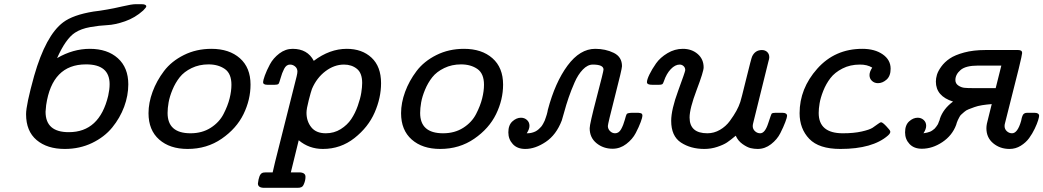

<svg xmlns="http://www.w3.org/2000/svg" viewBox="-20 -714 5042 928"><path d="M106 -162.1Q106 -207 145 -347.2Q201.2 -543 285.2 -606Q333 -642.1 432.1 -658.2Q441.9 -659.2 461.9 -662.1Q485.8 -666 498 -668Q527.8 -672.9 572.5 -683.3Q617.2 -693.8 636.2 -693.8H663.1Q687 -693.8 687 -683.1Q687 -678.2 671.9 -663.1Q632.8 -627.9 584.5 -611.1Q536.1 -594.2 498 -592.5Q460 -590.8 416 -583Q372.1 -575.2 342.8 -556.2Q297.9 -527.3 255.9 -433.1Q333 -478 414.1 -478Q499 -478 549.6 -432.6Q600.1 -387.2 600.1 -306.2Q600.1 -252 580.1 -198Q560.1 -144 522.5 -97.9Q484.9 -51.8 425 -22.9Q365.2 5.9 293 5.9Q208 5.9 157 -37.1Q106 -80.1 106 -162.1ZM200.2 -173.8Q200.2 -74.7 313 -75.2Q460.9 -75.2 502.9 -251Q509.8 -281.7 509.8 -307.1Q509.8 -403.3 395 -402.8Q231.9 -402.8 203.1 -206.1Q200.2 -175.8 200.2 -173.8Z M697.8 -167Q697.8 -216.8 717.3 -270Q736.8 -323.2 772.7 -370.6Q808.6 -418 868.7 -448Q928.7 -478 1002 -478Q1087.9 -478 1139.4 -432.6Q1190.9 -387.2 1190.9 -305.2Q1190.9 -231.9 1157 -162.4Q1123 -92.8 1051.5 -43.5Q980 5.9 886.7 5.9Q800.8 5.9 749.3 -39.6Q697.8 -85 697.8 -167ZM790 -168Q790 -69.8 900.9 -69.8Q957 -69.8 998.5 -96.4Q1040 -123 1060.5 -163.1Q1081.1 -203.1 1089.8 -238.5Q1098.6 -273.9 1098.6 -304.2Q1098.6 -358.4 1066.7 -380.6Q1034.7 -402.8 987.8 -402.8Q942.9 -402.8 906.2 -385Q869.6 -367.2 848.6 -340.6Q827.6 -314 813.7 -280.5Q799.8 -247.1 794.9 -219Q790 -190.9 790 -168Z M1226.6 172.9Q1231.4 130.9 1245.6 123Q1251.5 119.1 1265.6 119.1H1297.9L1309.6 68.8L1413.6 -344.2Q1417.5 -360.4 1417.5 -368.2Q1417.5 -383.3 1406.5 -392.6Q1395.5 -401.9 1381.8 -401.9Q1363.8 -401.9 1353.3 -381.3Q1342.8 -360.8 1336.2 -336.4Q1329.6 -312 1325.7 -308.1Q1320.8 -304.2 1307.6 -304.2H1272.5Q1251.5 -304.2 1251.5 -316.9Q1251.5 -324.7 1260 -348.9Q1268.6 -373 1284.7 -403.1Q1300.8 -433.1 1330.3 -455.6Q1359.9 -478 1394.5 -478Q1466.3 -478 1496.6 -419.9Q1573.7 -478 1655.8 -478Q1730 -478 1775.9 -435.1Q1821.8 -392.1 1821.8 -312Q1821.8 -241.2 1790.8 -170.2Q1759.8 -99.1 1693.1 -46.6Q1626.5 5.9 1540.5 5.9Q1473.6 5.9 1423.8 -36.1L1385.7 119.1H1424.8Q1457 119.1 1456.5 141.1Q1456.5 160.2 1446.8 180.2Q1440.9 194.3 1417.5 193.8H1256.8Q1226.6 193.8 1226.6 172.9ZM1461.4 -168.9Q1461.4 -127.9 1484.6 -98.9Q1507.8 -69.8 1554.7 -69.8Q1594.7 -69.8 1626.7 -89.8Q1658.7 -109.9 1677.7 -138.4Q1696.8 -167 1709.2 -202.4Q1721.7 -237.8 1726.1 -265.4Q1730.5 -293 1730.5 -313Q1730.5 -360.8 1705.1 -381.3Q1679.7 -401.9 1642.6 -401.9Q1595.7 -401.9 1553.2 -369.9Q1510.7 -337.9 1487.8 -284.2Q1482.9 -271 1472.2 -229.5Q1461.4 -188 1461.4 -168.9Z M1918.5 -167Q1918.5 -216.8 1938 -270Q1957.5 -323.2 1993.4 -370.6Q2029.3 -418 2089.4 -448Q2149.4 -478 2222.7 -478Q2308.6 -478 2360.1 -432.6Q2411.6 -387.2 2411.6 -305.2Q2411.6 -231.9 2377.7 -162.4Q2343.8 -92.8 2272.2 -43.5Q2200.7 5.9 2107.4 5.9Q2021.5 5.9 1970 -39.6Q1918.5 -85 1918.5 -167ZM2010.7 -168Q2010.7 -69.8 2121.6 -69.8Q2177.7 -69.8 2219.2 -96.4Q2260.7 -123 2281.2 -163.1Q2301.8 -203.1 2310.5 -238.5Q2319.3 -273.9 2319.3 -304.2Q2319.3 -358.4 2287.4 -380.6Q2255.4 -402.8 2208.5 -402.8Q2163.6 -402.8 2127 -385Q2090.3 -367.2 2069.3 -340.6Q2048.3 -314 2034.4 -280.5Q2020.5 -247.1 2015.6 -219Q2010.7 -190.9 2010.7 -168Z M2437 -74.2Q2437 -109.4 2456.5 -127.2Q2476.1 -145 2498 -145Q2515.1 -145 2527.1 -134Q2539.1 -123 2539.1 -106Q2539.1 -89.8 2525.9 -69.8H2529.3Q2540.5 -69.8 2550.8 -72.5Q2561 -75.2 2568.6 -79.1Q2576.2 -83 2583.7 -89.6Q2591.3 -96.2 2595.7 -101.6Q2600.1 -106.9 2605.2 -116Q2610.4 -125 2612.8 -131.1Q2615.2 -137.2 2618.2 -146.5Q2621.1 -155.8 2622.6 -159.9Q2624 -164.1 2626 -173.1Q2627.9 -182.1 2627.9 -183.1Q2663.1 -315.9 2723.1 -397Q2783.2 -478 2856.9 -478Q2906.7 -478 2946.5 -458.5Q2986.3 -439 2986.3 -394Q2986.3 -380.9 2952.1 -248Q2918 -115.2 2918 -105Q2918 -90.8 2928.5 -80.3Q2939 -69.8 2953.1 -69.8Q2971.2 -69.8 2982.2 -89.8Q2993.2 -109.9 2999.8 -134.5Q3006.3 -159.2 3009.3 -163.1Q3014.2 -168.9 3040 -168.9H3051.3Q3061 -168.9 3064.7 -168.9Q3068.4 -168.9 3074.7 -167.5Q3081.1 -166 3083 -163.1Q3085 -160.2 3085 -153.8Q3085 -147 3076.7 -124Q3068.4 -101.1 3052.7 -71Q3037.1 -41 3007.1 -18.1Q2977.1 4.9 2940.9 4.9Q2896 4.9 2863 -22Q2830.1 -48.8 2830.1 -94.2Q2830.1 -114.3 2863.5 -241.7Q2897 -369.1 2897 -377.9Q2897 -401.9 2845.2 -401.9Q2820.3 -401.9 2797.1 -377.9Q2773.9 -354 2757.1 -315.4Q2740.2 -276.9 2728.3 -241.9Q2716.3 -207 2706.8 -171.6Q2697.3 -136.2 2695.3 -131.8Q2668.5 -62 2617.7 -28.1Q2566.9 5.9 2519 5.9Q2480 5.9 2458.5 -17.6Q2437 -41 2437 -74.2Z M3106.9 -316.9Q3106.9 -329.1 3118.9 -354Q3130.9 -378.9 3150.9 -407.5Q3170.9 -436 3206.1 -457Q3241.2 -478 3280.3 -478Q3323.2 -478 3352.1 -453.1Q3380.9 -428.2 3380.9 -388.2Q3380.9 -368.2 3346.9 -278.6Q3313 -189 3313 -146Q3313 -69.8 3398.9 -69.8Q3431.2 -69.8 3459.7 -86.4Q3488.3 -103 3507.6 -129.4Q3526.9 -155.8 3539.1 -178Q3551.3 -200.2 3558.1 -221.2Q3561 -228 3586.2 -330.6Q3611.3 -433.1 3615.2 -440.9Q3629.4 -471.7 3662.1 -472.2Q3678.2 -472.2 3688.2 -462.6Q3698.2 -453.1 3698.2 -437Q3698.2 -430.2 3693.8 -416L3622.1 -126Q3618.2 -111.8 3618.2 -105Q3618.2 -89.8 3629.2 -79.8Q3640.1 -69.8 3654.3 -69.8Q3677.2 -69.8 3692.6 -116.9Q3708 -164.1 3710 -165Q3714.8 -168.9 3729 -168.9H3761.2Q3784.2 -168.9 3784.2 -153.8Q3784.2 -147 3775.6 -124Q3767.1 -101.1 3751.7 -70.6Q3736.3 -40 3706.8 -17.1Q3677.2 5.9 3642.1 5.9Q3625 5.9 3608.2 2Q3591.3 -2 3569.1 -17.6Q3546.9 -33.2 3536.1 -58.1Q3511.2 -37.1 3494.1 -25.6Q3477.1 -14.2 3447 -4.2Q3417 5.9 3384.3 5.9Q3318.4 5.9 3271.2 -25.1Q3224.1 -56.2 3224.1 -129.9Q3224.1 -184.1 3258.1 -276.1Q3292 -368.2 3292 -375Q3292 -387.2 3283.9 -394.5Q3275.9 -401.9 3265.1 -401.9Q3243.2 -401.9 3222.2 -379.9Q3201.2 -357.9 3189 -321.8Q3185.1 -309.6 3180.7 -306.9Q3176.3 -304.2 3165 -304.2H3133.3Q3106.9 -303.7 3106.9 -316.9Z M3844.7 -167Q3844.7 -286.1 3930.2 -382.1Q4015.6 -478 4147.9 -478Q4208 -478 4246.3 -451.4Q4284.7 -424.8 4284.7 -381.8Q4284.7 -346.7 4265.1 -329.3Q4245.6 -312 4223.6 -312Q4206.5 -312 4194.6 -323Q4182.6 -334 4182.6 -351.1Q4182.6 -367.2 4195.8 -387.2Q4170.9 -402.3 4135.7 -401.9Q4088.9 -401.9 4051.8 -382.8Q4014.6 -363.8 3993.7 -336.4Q3972.7 -309.1 3959.2 -275.1Q3945.8 -241.2 3941.4 -214.6Q3937 -188 3937 -168Q3937 -69.8 4053.7 -69.8Q4106.9 -69.8 4144.8 -78.4Q4182.6 -86.9 4197.3 -96.4Q4211.9 -106 4222.9 -114.5Q4233.9 -123 4238.8 -123Q4245.6 -123 4263.2 -104.5Q4280.8 -85.9 4282.7 -80.1Q4285.6 -71.3 4272 -59.1Q4197.8 5.9 4042 5.9Q3938 5.9 3891.4 -43Q3844.7 -91.8 3844.7 -167Z M4354.5 -74.2Q4354.5 -109.4 4374 -127.2Q4393.6 -145 4415.5 -145Q4432.6 -145 4444.6 -134Q4456.5 -123 4456.5 -106Q4456.5 -89.8 4443.4 -69.8Q4452.1 -70.8 4460.9 -73Q4469.7 -75.2 4475.6 -77.6Q4481.4 -80.1 4487.5 -84.5Q4493.7 -88.9 4497.6 -92.5Q4501.5 -96.2 4505.1 -101.6Q4508.8 -106.9 4511.2 -110.4Q4513.7 -113.8 4515.6 -119.4Q4517.6 -125 4518.6 -127.4Q4519.5 -129.9 4521.5 -133.8L4522.5 -139.2Q4538.6 -188 4586.4 -223.1Q4503.4 -249 4503.4 -319.8Q4503.4 -335 4508.5 -352.5Q4513.7 -370.1 4529.5 -392.1Q4545.4 -414.1 4570.6 -431.2Q4595.7 -448.2 4640.1 -460.2Q4684.6 -472.2 4741.7 -472.2H4901.4Q4920.4 -472.2 4920.4 -458Q4920.4 -450.2 4903.8 -381.8L4838.4 -122.1Q4835.4 -112.3 4835.4 -105Q4835.4 -89.8 4846.4 -79.8Q4857.4 -69.8 4871.6 -69.8Q4898.4 -69.8 4915.5 -129.9Q4916.5 -133.8 4918.5 -144Q4920.4 -149.9 4921.4 -152.8Q4926.3 -168.9 4944.8 -168.9H4979.5Q5002.4 -168.9 5002.4 -153.8Q5002.4 -148.9 4997.6 -132.6Q4992.7 -116.2 4981.2 -92Q4969.7 -67.9 4954.1 -46.4Q4938.5 -24.9 4913.6 -9.5Q4888.7 5.9 4859.4 5.9Q4813.5 5.9 4780.5 -21.5Q4747.6 -48.8 4747.6 -94.2Q4747.6 -104 4750 -116.5Q4752.4 -128.9 4760 -157Q4767.6 -185.1 4773.4 -210.9Q4748.5 -209 4727.1 -205.6Q4705.6 -202.1 4690.2 -196.5Q4674.8 -190.9 4662.1 -186Q4649.4 -181.2 4640.6 -173.1Q4631.8 -165 4626.2 -160.4Q4620.6 -155.8 4616.2 -146.5Q4611.8 -137.2 4609.6 -133.5Q4607.4 -129.9 4604.5 -120.8Q4601.6 -111.8 4601.6 -110.8Q4582.5 -59.1 4534.7 -27.1Q4486.8 4.9 4435.5 4.9Q4397.5 4.9 4376 -18.1Q4354.5 -41 4354.5 -74.2ZM4597.7 -327.1Q4597.7 -310.1 4612.1 -300.5Q4626.5 -291 4641.6 -289.6Q4656.7 -288.1 4681.6 -288.1H4792.5L4819.8 -397H4706.5Q4647.5 -397 4622.6 -375.5Q4597.7 -354 4597.7 -327.1Z"/></svg>

Font: CMU Concrete
Style: BoldItalic
Weight: 700
Italic angle: -14.04°
Version: Version 0.7.0